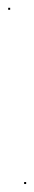

<svg xmlns="http://www.w3.org/2000/svg" viewBox="176 -298 85 481"><g transform="rotate(-90 218.5 -57.5)"><path d="M-2 -34.5H3V-39.5H-2ZM434.5 -74.5H439.5V-79.5H434.5Z"/></g></svg>

Font: FRB American Cursive Just Endings
Style: Italic
Weight: 400
Italic angle: -25°
Version: Version 2.0;Modular Font Editor K font №1